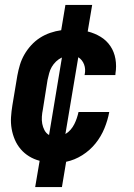

<svg xmlns="http://www.w3.org/2000/svg" viewBox="-20 -648 540 775"><path d="M122 107 140 1Q117 -5 97.5 -17Q78 -29 63.5 -46Q49 -63 40 -84Q31 -105 27 -128Q23 -151 24.5 -175Q26 -199 30 -223L50 -343Q54 -365 60.5 -386.5Q67 -408 78.5 -428Q90 -448 106 -465.5Q122 -483 141.5 -495.5Q161 -508 183 -515.5Q205 -523 227 -526L244 -628H352L334 -521Q362 -514 386 -499.5Q410 -485 425.5 -462Q441 -439 446 -410Q451 -381 446 -351Q446 -350 446 -348Q446 -346 445 -345H321Q321 -345 321.5 -346Q322 -347 322 -348Q324 -358 323.5 -368Q323 -378 319.5 -387.5Q316 -397 310 -404.5Q304 -412 296 -417L244 -107Q256 -114 265 -124.5Q274 -135 280 -147Q286 -159 290 -171Q294 -183 297 -196H421Q415 -163 401.5 -130Q388 -97 365.5 -69Q343 -41 312 -21.5Q281 -2 247 5L230 107ZM178 -103 230 -416Q217 -410 206.5 -400Q196 -390 189 -378Q182 -366 178.5 -352.5Q175 -339 172 -326L153 -206Q150 -192 149 -177Q148 -162 150.5 -148.5Q153 -135 159.5 -122.5Q166 -110 178 -103Z"/></svg>

Font: Iosevka SS04 Extrabold Oblique
Style: Regular
Weight: 800
Italic angle: -9°
Monospace: yes
Designer: Belleve Invis
Foundry: Belleve Invis
Version: Version 19.0.0; ttfautohint (v1.8.4)